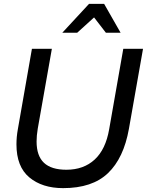

<svg xmlns="http://www.w3.org/2000/svg" viewBox="-20 -957 759 992"><path d="M65 -211Q65 -96 131.5 -40.5Q198 15 306 15Q457 15 538 -62.5Q619 -140 646 -291L719 -705H617L544 -289Q526 -185 469 -132.5Q412 -80 323 -80Q245 -80 207 -116Q169 -152 169 -226Q169 -256 175 -292L248 -705H145L72 -288Q65 -249 65 -211ZM518 -937H440L302 -788H379L466 -867L527 -788H603Z"/></svg>

Font: Geom
Style: Italic
Weight: 400
Italic angle: -10°
Version: Version 1.102